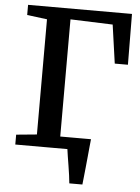

<svg xmlns="http://www.w3.org/2000/svg" viewBox="-61 -790 744 1017"><g transform="rotate(5 311.5 -281.5)"><path d="M222.5 -63H413.5V-40.5H222.5ZM346.5 180Q345 161 341.5 136.8Q338 112.5 334 87.2Q330 62 326.2 39Q322.5 16 320.5 0L277.5 -63H440.5Q438.5 -45 436.2 -20.2Q434 4.5 431.2 32Q428.5 59.5 425.8 86.8Q423 114 420.5 138.2Q418 162.5 416 180ZM43.5 0V-52.5L153 -63V-675.5L46.5 -689V-743H599L601 -473H531L502 -678L277 -686V-63L429.5 -52.5V0Z"/></g></svg>

Font: Merriweather 20pt SemiBold
Style: Regular
Weight: 600
Version: Version 2.100